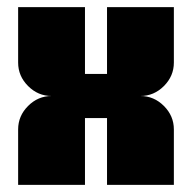

<svg xmlns="http://www.w3.org/2000/svg" viewBox="-20 -520 540 540"><path d="M469 0H281V-188H219V0H31V-156Q31 -194 59 -222Q87 -250 125 -250Q87 -250 59 -278Q31 -306 31 -344V-500H219V-312H281V-500H469V-344Q469 -306 441 -278Q413 -250 375 -250Q413 -250 441 -222Q469 -194 469 -156Z"/></svg>

Font: CostaRica
Style: Normal
Weight: 900
Version: Version 1.3